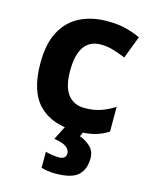

<svg xmlns="http://www.w3.org/2000/svg" viewBox="-119 -633 751 951"><g transform="rotate(15 257.0 -158.0)"><path d="M300 10Q178 10 111.5 -57.5Q45 -125 45 -270Q45 -370 79 -433Q113 -496 173.5 -526Q234 -556 313 -556Q369 -556 410.5 -545Q452 -534 483 -519L439 -404Q404 -418 373.5 -427Q343 -436 313 -436Q197 -436 197 -271Q197 -189 227.5 -150Q258 -111 313 -111Q360 -111 396 -123.5Q432 -136 466 -158V-31Q432 -9 394.5 0.5Q357 10 300 10ZM407 122Q407 178 374.5 209Q342 240 256 240Q234 240 216.5 237Q199 234 185 230V148Q199 152 219.5 155Q240 158 255 158Q269 158 279.5 151.5Q290 145 290 128Q290 110 272 96Q254 82 209 75L247 0H341L328 30Q358 40 382.5 62.5Q407 85 407 122Z"/></g></svg>

Font: Noto Sans Tai Tham
Style: Bold
Weight: 700
Designer: Monotype Design Team 2013. Revised by David WIlliams 2020
Foundry: Monotype Imaging Inc.
Version: Version 2.002; ttfautohint (v1.8.4.7-5d5b)